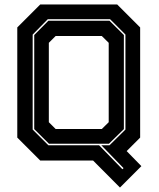

<svg xmlns="http://www.w3.org/2000/svg" viewBox="-20 -720 712 861"><path d="M518 121 397.5 0H160.5L57.5 -103V-597L160.5 -700H505.5L608.5 -597V-103L548 -42.5L614 25ZM529 39 534 34 434.5 -68.5H471L542.5 -139V-565L473.5 -634H194.5L126.5 -565V-139L197 -68.5H424.5ZM229.5 -141.5H436.5L467.5 -172V-528L436.5 -558.5H229.5L199 -528V-172ZM199.5 -75.5 133.5 -141V-563L197 -627H471L535.5 -563V-141L468.5 -75.5Z"/></svg>

Font: Tourney ExtraBold
Style: Regular
Weight: 800
Designer: Tyler Finck
Foundry: Etcetera Type Co
Version: Version 1.015